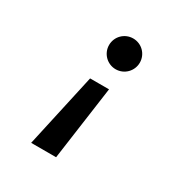

<svg xmlns="http://www.w3.org/2000/svg" viewBox="-165 -687 916 961"><g transform="rotate(30 293.0 -207.0)"><path d="M148.9 147.5H293L352.5 -279.3H243.2ZM330.6 -382.8C379.9 -382.8 419.4 -422.9 419.4 -471.7C419.4 -521 379.9 -560.5 330.6 -560.5C281.2 -560.5 241.7 -521 241.7 -471.7C241.7 -422.9 281.2 -382.8 330.6 -382.8Z"/></g></svg>

Font: Cascadia Code NF
Style: Bold Italic
Weight: 700
Italic angle: -10°
Monospace: yes
Designer: Aaron Bell
Foundry: Saja Typeworks
Version: Version 2404.023